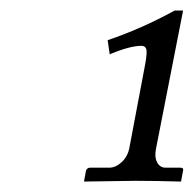

<svg xmlns="http://www.w3.org/2000/svg" viewBox="-20 -708 367 364"><path d="M248 -621.1Q226.1 -621.1 188 -605L184.1 -631.8Q250 -654.3 311 -688H327.1L275.9 -426.8Q272.5 -410.6 277.8 -400.4Q283.2 -390.1 293.9 -390.1H321.8Q328.6 -390.1 327.1 -384.8L323.2 -363.8Q271 -365.2 236.8 -365.2L139.2 -363.8L143.1 -384.8Q145.5 -390.1 150.9 -390.1H187Q199.2 -390.1 210.4 -400.4Q221.7 -410.6 225.1 -426.8L253.9 -579.1Q258.8 -603.5 257.8 -612.3Q256.8 -621.1 248 -621.1Z"/></svg>

Font: Linux Libertine G
Style: Italic
Weight: 400
Italic angle: -12°
Designer: Philipp H. Poll
Foundry: Philipp H. Poll
Version: Version 5.1.3